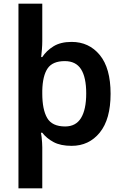

<svg xmlns="http://www.w3.org/2000/svg" viewBox="-20 -780 667 1040"><path d="M579 -272Q579 -134 520.5 -62Q462 10 368 10Q308 10 270 -10.5Q232 -31 209 -61H202Q204 -52 205.5 -37Q207 -22 208 -7.5Q209 7 209 18V240H80V-760H209V-558Q209 -537 207 -511.5Q205 -486 203 -471H209Q231 -505 269.5 -529Q308 -553 368 -553Q462 -553 520.5 -482Q579 -411 579 -272ZM447 -274Q447 -361 419 -405Q391 -449 331 -449Q265 -449 238 -409.5Q211 -370 209 -290V-273Q209 -187 235.5 -141Q262 -95 333 -95Q391 -95 419 -141Q447 -187 447 -274Z"/></svg>

Font: Noto Sans NKo Unjoined SemiBold
Style: Regular
Weight: 600
Designer: Monotype Design Team
Foundry: Monotype Imaging Inc.
Version: Version 2.004